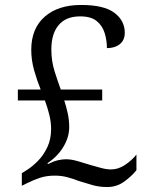

<svg xmlns="http://www.w3.org/2000/svg" viewBox="-20 -744 599 774"><path d="M412 10Q380 10 352.5 2Q325 -6 299 -14Q276 -23 252 -29.5Q228 -36 201 -36Q168 -36 142 -27.5Q116 -19 88 -5L68 5V-46L89 -59Q111 -73 133.5 -96Q156 -119 171 -151Q186 -183 186 -224Q186 -253 178.5 -282.5Q171 -312 161 -339H52V-383H144Q130 -417 118 -459Q106 -501 106 -543Q106 -629 160 -676.5Q214 -724 307 -724Q399 -724 441 -692.5Q483 -661 483 -612Q483 -582 463 -566Q443 -550 411 -550Q411 -581 402 -610.5Q393 -640 370 -659Q347 -678 303 -678Q246 -678 216.5 -643Q187 -608 187 -545Q187 -497 200.5 -455Q214 -413 225 -383H392V-339H239Q247 -315 253 -287.5Q259 -260 259 -231Q259 -191 235.5 -152Q212 -113 171 -86L174 -83Q196 -94 213.5 -98Q231 -102 246 -102Q267 -102 293 -94.5Q319 -87 341 -80Q363 -74 385.5 -67.5Q408 -61 428 -61Q457 -61 484.5 -79.5Q512 -98 530 -121V-58Q512 -35 481.5 -12.5Q451 10 412 10Z"/></svg>

Font: Noto Serif Hentaigana
Style: Regular
Weight: 400
Designer: Kazuhiro Yamada
Foundry: nipponia
Version: Version 1.000; ttfautohint (v1.8.4.7-5d5b)